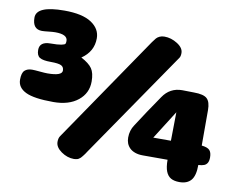

<svg xmlns="http://www.w3.org/2000/svg" viewBox="-80 -843 1192 954"><g transform="rotate(10 516.5 -366.0)"><path d="M207 -589Q207 -622 145 -622Q132 -622 110.5 -619.5Q89 -617 78 -617Q30 -617 30 -676Q30 -736 171 -736Q262 -736 307.5 -706Q353 -676 353 -628Q353 -561 294 -521Q334 -500 349.5 -477.5Q365 -455 365 -412Q365 -353 319 -316Q273 -279 195 -279Q97 -279 55 -299.5Q13 -320 13 -360Q13 -394 26.5 -406.5Q40 -419 64 -419Q76 -419 102 -416.5Q128 -414 141 -414Q215 -414 215 -441Q215 -459 201 -466Q187 -473 148 -473Q108 -473 92 -483Q76 -493 76 -521Q76 -563 131 -563Q167 -563 184.5 -566.5Q202 -570 204.5 -574.5Q207 -579 207 -589ZM881 4Q854 4 837.5 -5.5Q821 -15 812.5 -36.5Q804 -58 804 -95H679Q657 -95 640 -101Q623 -107 612.5 -117.5Q602 -128 597 -141Q592 -154 592 -170Q592 -206 611 -234Q659 -309 719 -396Q754 -448 816 -448L875 -447Q924 -447 941.5 -430.5Q959 -414 959 -373V-194Q988 -191 999 -179.5Q1010 -168 1010 -143Q1010 -126 1004.5 -116Q999 -106 988.5 -101.5Q978 -97 959 -96Q959 -42 939.5 -19Q920 4 881 4ZM804 -191 806 -335 715 -191ZM404 -65Q403 -63 397.5 -55Q392 -47 390.5 -45.5Q389 -44 384.5 -38Q380 -32 378 -30.5Q376 -29 371.5 -25.5Q367 -22 363.5 -21Q360 -20 355 -19Q350 -18 345 -18Q311 -18 280.5 -39.5Q250 -61 250 -88Q250 -107 258 -118L626 -657Q636 -671 642 -678Q648 -685 658.5 -690Q669 -695 683 -695Q717 -695 748.5 -675Q780 -655 780 -629Q780 -612 774 -604Z"/></g></svg>

Font: Coiny
Style: Regular
Weight: 400
Version: Version 001.001